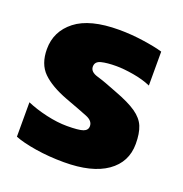

<svg xmlns="http://www.w3.org/2000/svg" viewBox="-106 -645 715 750"><g transform="rotate(20 251.5 -270.0)"><path d="M238 10Q176 10 120 1Q64 -8 32 -21V-164Q69 -148 115 -137.5Q161 -127 201 -127Q250 -127 268 -133.5Q286 -140 286 -157Q286 -179 257.5 -190.5Q229 -202 164 -226Q95 -252 60 -286.5Q25 -321 25 -383Q25 -457 84.5 -503.5Q144 -550 265 -550Q315 -550 366.5 -542.5Q418 -535 448 -526V-385Q416 -399 375 -406Q334 -413 303 -413Q265 -413 241 -407Q217 -401 217 -380Q217 -358 248 -349Q279 -340 334 -318Q393 -296 424 -274.5Q455 -253 466.5 -225Q478 -197 478 -153Q478 -77 416 -33.5Q354 10 238 10Z"/></g></svg>

Font: Kanit
Style: Bold
Weight: 700
Designer: Katatrad Team
Foundry: CadsonDemak
Version: Version 2.000; ttfautohint (v1.8.3)